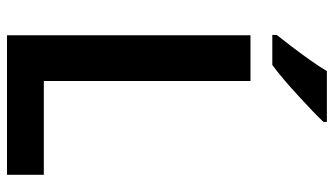

<svg xmlns="http://www.w3.org/2000/svg" viewBox="-228 -750 978 563"><g transform="rotate(90 261.5 -469.0)"><path d="M84 0V-714H218V-108H493V0ZM338 -928Q325 -914 304 -894Q283 -874 259 -852Q235 -830 212 -810.5Q189 -791 171 -778H83V-791Q98 -810 117.5 -835.5Q137 -861 156.5 -888.5Q176 -916 189 -938H338Z"/></g></svg>

Font: Noto Sans Display SemiBold
Style: Regular
Weight: 600
Designer: Monotype Design Team
Foundry: Monotype Imaging Inc.
Version: Version 2.003